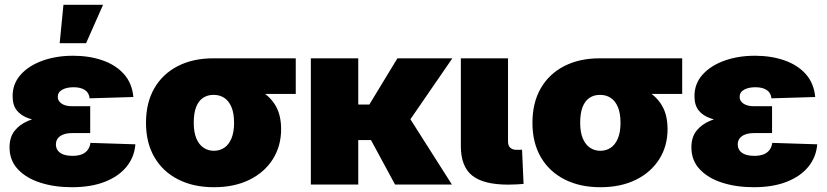

<svg xmlns="http://www.w3.org/2000/svg" viewBox="-20 -764 3423 795"><path d="M277.3 11.2Q205.6 11.2 147 -7.6Q88.4 -26.4 54 -63.2Q19.5 -100.1 19.5 -153.8Q19.5 -195.8 40.5 -222.4Q61.5 -249 97.2 -263.9Q132.8 -278.8 177 -284.4Q221.2 -290 267.6 -290H353.5V-212.9H278.3Q257.8 -212.9 242.7 -207.3Q227.5 -201.7 219.5 -191.2Q211.4 -180.7 211.4 -165.5Q211.4 -144 229 -131.3Q246.6 -118.7 279.8 -118.7Q302.7 -118.7 318.4 -124.8Q334 -130.9 343 -143.1Q352.1 -155.3 354.5 -172.4L540.5 -166.5Q536.6 -114.3 504.4 -74.2Q472.2 -34.2 414.8 -11.5Q357.4 11.2 277.3 11.2ZM272.5 -255.4Q219.7 -255.4 175.8 -259Q131.8 -262.7 99.6 -273.7Q67.4 -284.7 49.8 -306.6Q32.2 -328.6 32.2 -365.7Q32.2 -417.5 65.7 -454.8Q99.1 -492.2 156 -512.7Q212.9 -533.2 282.7 -533.2Q349.1 -533.2 403.8 -514.4Q458.5 -495.6 492.7 -457.8Q526.9 -419.9 532.2 -362.3L351.1 -356.9Q348.6 -380.4 331.1 -391.6Q313.5 -402.8 284.7 -402.8Q256.3 -402.8 237.8 -392.6Q219.2 -382.3 219.2 -362.8Q219.2 -345.7 235.1 -335Q251 -324.2 277.3 -324.2H353.5V-255.4ZM227.1 -585 242.7 -744.1H406.7L336.4 -585Z M865.7 11.2Q781.2 11.2 717.8 -21Q654.3 -53.2 619.4 -113Q584.5 -172.9 584.5 -255.4Q584.5 -338.4 618.7 -397.9Q652.8 -457.5 715.6 -490Q778.3 -522.5 862.8 -522.5H1204.6V-375H964.8L862.8 -371.1Q839.4 -371.1 820.8 -358.9Q802.2 -346.7 792.2 -321Q782.2 -295.4 782.2 -255.4Q782.2 -216.3 793.2 -190.4Q804.2 -164.6 823.2 -152.1Q842.3 -139.6 865.7 -139.6Q889.6 -139.6 908.4 -152.1Q927.2 -164.6 938.2 -190.4Q949.2 -216.3 949.2 -255.4Q949.2 -295.4 938.2 -321Q927.2 -346.7 908.4 -358.9Q889.6 -371.1 865.7 -371.1V-428.2Q921.4 -428.2 971.4 -418.7Q1021.5 -409.2 1060.5 -386.5Q1099.6 -363.8 1121.8 -325.2Q1144 -286.6 1144 -229Q1144 -159.7 1109.9 -105.2Q1075.7 -50.8 1013.2 -19.8Q950.7 11.2 865.7 11.2Z M1463.4 -522.5V0H1267.1V-522.5ZM1853 -522.5 1620.1 -184.1H1437.5L1422.4 -331.1H1509.3L1625.5 -522.5ZM1615.7 0 1510.3 -194.8 1676.3 -274.9 1851.1 0Z M2084.5 0.5Q1981.9 0.5 1935.1 -37.1Q1888.2 -74.7 1888.2 -159.2V-522.5H2083.5V-177.7Q2083.5 -161.1 2092.8 -152.3Q2102.1 -143.6 2119.6 -143.6Q2126 -143.6 2131.6 -143.8Q2137.2 -144 2141.6 -144L2147.9 -2.4Q2134.3 -1.5 2118.4 -0.5Q2102.5 0.5 2084.5 0.5Z M2465.8 11.2Q2381.3 11.2 2317.9 -21Q2254.4 -53.2 2219.5 -113Q2184.6 -172.9 2184.6 -255.4Q2184.6 -338.4 2218.8 -397.9Q2252.9 -457.5 2315.7 -490Q2378.4 -522.5 2462.9 -522.5H2804.7V-375H2564.9L2462.9 -371.1Q2439.5 -371.1 2420.9 -358.9Q2402.3 -346.7 2392.3 -321Q2382.3 -295.4 2382.3 -255.4Q2382.3 -216.3 2393.3 -190.4Q2404.3 -164.6 2423.3 -152.1Q2442.4 -139.6 2465.8 -139.6Q2489.7 -139.6 2508.5 -152.1Q2527.3 -164.6 2538.3 -190.4Q2549.3 -216.3 2549.3 -255.4Q2549.3 -295.4 2538.3 -321Q2527.3 -346.7 2508.5 -358.9Q2489.7 -371.1 2465.8 -371.1V-428.2Q2521.5 -428.2 2571.5 -418.7Q2621.6 -409.2 2660.6 -386.5Q2699.7 -363.8 2721.9 -325.2Q2744.1 -286.6 2744.1 -229Q2744.1 -159.7 2710 -105.2Q2675.8 -50.8 2613.3 -19.8Q2550.8 11.2 2465.8 11.2Z M3100.6 11.2Q3028.8 11.2 2970.2 -7.6Q2911.6 -26.4 2877.2 -63.2Q2842.8 -100.1 2842.8 -153.8Q2842.8 -195.8 2863.8 -222.4Q2884.8 -249 2920.4 -263.9Q2956.1 -278.8 3000.2 -284.4Q3044.4 -290 3090.8 -290H3176.8V-212.9H3101.6Q3081.1 -212.9 3065.9 -207.3Q3050.8 -201.7 3042.7 -191.2Q3034.7 -180.7 3034.7 -165.5Q3034.7 -144 3052.2 -131.3Q3069.8 -118.7 3103 -118.7Q3126 -118.7 3141.6 -124.8Q3157.2 -130.9 3166.3 -143.1Q3175.3 -155.3 3177.7 -172.4L3363.8 -166.5Q3359.9 -114.3 3327.6 -74.2Q3295.4 -34.2 3238 -11.5Q3180.7 11.2 3100.6 11.2ZM3095.7 -255.4Q3043 -255.4 2999 -259Q2955.1 -262.7 2922.9 -273.7Q2890.6 -284.7 2873 -306.6Q2855.5 -328.6 2855.5 -365.7Q2855.5 -417.5 2888.9 -454.8Q2922.4 -492.2 2979.2 -512.7Q3036.1 -533.2 3106 -533.2Q3172.4 -533.2 3227.1 -514.4Q3281.7 -495.6 3315.9 -457.8Q3350.1 -419.9 3355.5 -362.3L3174.3 -356.9Q3171.9 -380.4 3154.3 -391.6Q3136.7 -402.8 3107.9 -402.8Q3079.6 -402.8 3061 -392.6Q3042.5 -382.3 3042.5 -362.8Q3042.5 -345.7 3058.3 -335Q3074.2 -324.2 3100.6 -324.2H3176.8V-255.4Z"/></svg>

Font: Inter 28pt Black
Style: Regular
Weight: 900
Designer: Rasmus Andersson
Foundry: rsms
Version: Version 4.001;git-66647c0bb